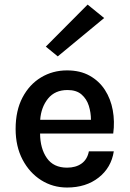

<svg xmlns="http://www.w3.org/2000/svg" viewBox="-20 -803 566 836"><path d="M272 13.5Q210 13.5 159.2 -18.5Q108.5 -50.5 78.2 -108Q48 -165.5 48 -241.5Q48 -321.5 78 -378.5Q108 -435.5 158.8 -466Q209.5 -496.5 272 -496.5Q329 -496.5 370.2 -473.5Q411.5 -450.5 436.8 -411.5Q462 -372.5 471 -323.2Q480 -274 473 -221.5H154.5Q155 -156.5 184 -114.8Q213 -73 272 -73Q310 -73 335 -90.8Q360 -108.5 367 -144H475.5Q464.5 -73 409.5 -29.8Q354.5 13.5 272 13.5ZM274 -411Q219.5 -411 189.2 -373.8Q159 -336.5 155 -281.5H376Q376 -312.5 366.8 -342.2Q357.5 -372 335.2 -391.5Q313 -411 274 -411ZM231.5 -557.5 179.5 -600 361.5 -783 433.5 -724.5Z"/></svg>

Font: Karla SemiBold
Style: Regular
Weight: 600
Designer: Jonathan Pinhorn
Version: Version 2.004; ttfautohint (v1.8.4.7-5d5b);gftools[0.9.33]